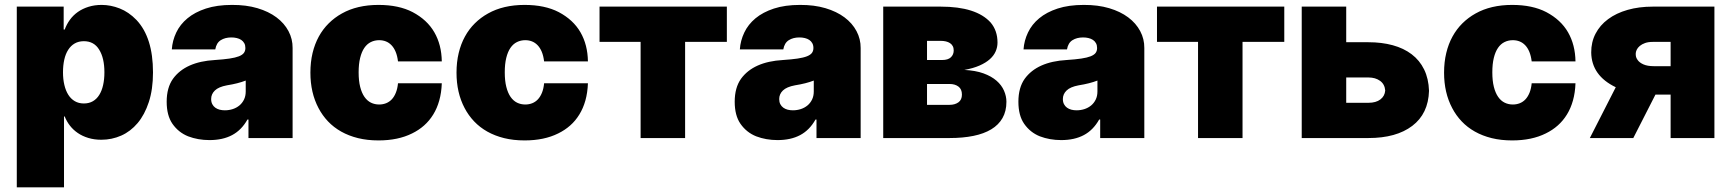

<svg xmlns="http://www.w3.org/2000/svg" viewBox="-20 -573 7181 797"><path d="M245.7 204.5H49.7V-545.5H244.3V-450.3H248.6Q256.4 -471.9 270.1 -490.8Q283.7 -509.6 303.1 -523.3Q322.4 -536.9 347.3 -544.7Q372.2 -552.6 402 -552.6Q439.3 -552.6 476.7 -538Q514.2 -523.4 546.5 -490.1Q615.1 -417.3 615.1 -272.7Q615.1 -202.1 597.8 -149.5Q580.6 -96.9 551.3 -62.1Q522 -27.3 483.1 -10.1Q444.2 7.1 400.6 7.1Q371.1 7.1 346.6 -0.4Q322.1 -7.8 303.1 -20.8Q284.1 -33.7 270.4 -51.3Q256.7 -68.9 248.6 -89.5H245.7ZM328.1 -143.5Q349.4 -143.5 365.4 -152.7Q381.4 -161.9 392 -179Q402.7 -196 408 -219.8Q413.4 -243.6 413.4 -272.7Q413.4 -332 391.7 -366.8Q370.4 -402 328.1 -402Q306.5 -402 290.1 -392.6Q273.8 -383.2 263 -366.1Q252.1 -349.1 246.8 -325.3Q241.5 -301.5 241.5 -272.7Q241.5 -244 247.2 -220.2Q252.8 -196.4 263.7 -179.3Q274.5 -162.3 290.7 -152.9Q306.8 -143.5 328.1 -143.5Z M849.4 8.5Q801.8 8.5 761 -7.1Q720.9 -23.1 695.7 -59.3Q671.9 -93.8 671.9 -150.6Q671.9 -209.2 698.2 -246.1Q749.6 -316.8 872.2 -323.9Q908.4 -326.3 932.7 -329.9Q957 -333.5 971.8 -339.3Q986.5 -345.2 992.5 -353.5Q998.6 -361.9 998.6 -373.6Q998.6 -385.3 994 -393.6Q989.3 -402 981.4 -407.3Q973.4 -412.6 962.7 -415.1Q952.1 -417.6 940.3 -417.6Q914.4 -417.6 896.3 -406.2Q878.2 -394.9 873.6 -367.9H693.2Q695.7 -404.5 711.6 -438Q727.6 -471.6 758.2 -497Q788.7 -522.4 834.7 -537.5Q880.7 -552.6 943.2 -552.6Q1001.8 -552.9 1048.5 -539.1Q1095.2 -525.2 1127.7 -500.9Q1160.2 -476.6 1177.6 -443.7Q1195 -410.9 1194.6 -373.6V0H1011.4V-76.7H1007.1Q982.6 -33 943.7 -12.3Q904.8 8.5 849.4 8.5ZM913.4 -115.1Q930.4 -115.1 946.2 -120.2Q962 -125.4 973.9 -135.3Q985.8 -145.2 992.9 -159.8Q1000 -174.4 1000 -193.2V-238.6Q968.4 -226.2 921.9 -218.8Q887.4 -212.4 872 -197.4Q856.5 -182.5 856.5 -161.9Q856.5 -149.5 861.2 -140.6Q865.8 -131.7 873.6 -126.1Q881.4 -120.4 891.7 -117.7Q902 -115.1 913.4 -115.1Z M1551.1 9.9Q1505 9.9 1466.3 0.4Q1427.6 -9.2 1396.3 -26.8Q1365.1 -44.4 1341.6 -69.1Q1318.2 -93.8 1302.2 -124.3Q1268.5 -187.9 1268.5 -271.3Q1268.5 -315.3 1277.5 -353Q1286.6 -390.6 1303.4 -421.3Q1320.3 -452.1 1344.5 -476Q1368.6 -500 1399.1 -517Q1462.4 -552.6 1551.1 -552.6Q1635.3 -552.6 1692.8 -522.7Q1753.2 -490.8 1783 -438.9Q1812.9 -387.1 1813.9 -318.2H1632.1Q1629.3 -341.3 1622.3 -358Q1615.4 -374.6 1605.1 -385.3Q1594.8 -396 1581.9 -401.1Q1568.9 -406.2 1554 -406.2Q1535.2 -406.2 1519.4 -398.4Q1503.6 -390.6 1492.4 -374.3Q1481.2 -358 1475 -332.7Q1468.7 -307.5 1468.7 -272.7Q1468.7 -237.6 1475.1 -212.4Q1481.5 -187.1 1492.9 -170.8Q1504.3 -154.5 1519.9 -146.8Q1535.5 -139.2 1554 -139.2Q1569.2 -139.2 1582.7 -144.5Q1596.2 -149.9 1606.4 -160.7Q1616.5 -171.5 1623.2 -188.2Q1630 -204.9 1632.1 -227.3H1813.9Q1812.5 -188.2 1803.4 -155.9Q1794.4 -123.6 1778.4 -97.7Q1762.4 -71.7 1740.4 -52.2Q1718.4 -32.7 1690.7 -19.2Q1632.5 9.9 1551.1 9.9Z M2157.7 9.9Q2111.5 9.9 2072.8 0.4Q2034.1 -9.2 2002.8 -26.8Q1971.6 -44.4 1948.2 -69.1Q1924.7 -93.8 1908.7 -124.3Q1875 -187.9 1875 -271.3Q1875 -315.3 1884.1 -353Q1893.1 -390.6 1910 -421.3Q1926.8 -452.1 1951 -476Q1975.1 -500 2005.7 -517Q2068.9 -552.6 2157.7 -552.6Q2241.8 -552.6 2299.4 -522.7Q2359.7 -490.8 2389.6 -438.9Q2419.4 -387.1 2420.5 -318.2H2238.6Q2235.8 -341.3 2228.9 -358Q2221.9 -374.6 2211.6 -385.3Q2201.3 -396 2188.4 -401.1Q2175.4 -406.2 2160.5 -406.2Q2141.7 -406.2 2125.9 -398.4Q2110.1 -390.6 2098.9 -374.3Q2087.7 -358 2081.5 -332.7Q2075.3 -307.5 2075.3 -272.7Q2075.3 -237.6 2081.7 -212.4Q2088.1 -187.1 2099.4 -170.8Q2110.8 -154.5 2126.4 -146.8Q2142 -139.2 2160.5 -139.2Q2175.8 -139.2 2189.3 -144.5Q2202.8 -149.9 2212.9 -160.7Q2223 -171.5 2229.8 -188.2Q2236.5 -204.9 2238.6 -227.3H2420.5Q2419 -188.2 2410 -155.9Q2400.9 -123.6 2384.9 -97.7Q2369 -71.7 2346.9 -52.2Q2324.9 -32.7 2297.2 -19.2Q2239 9.9 2157.7 9.9Z M2823.9 0H2639.2V-399.1H2468.7V-545.5H2997.2V-399.1H2823.9Z M3207.4 8.5Q3159.8 8.5 3119 -7.1Q3078.8 -23.1 3053.6 -59.3Q3029.8 -93.8 3029.8 -150.6Q3029.8 -209.2 3056.1 -246.1Q3107.6 -316.8 3230.1 -323.9Q3266.3 -326.3 3290.7 -329.9Q3315 -333.5 3329.7 -339.3Q3344.5 -345.2 3350.5 -353.5Q3356.5 -361.9 3356.5 -373.6Q3356.5 -385.3 3351.9 -393.6Q3347.3 -402 3339.3 -407.3Q3331.3 -412.6 3320.7 -415.1Q3310 -417.6 3298.3 -417.6Q3272.4 -417.6 3254.3 -406.2Q3236.2 -394.9 3231.5 -367.9H3051.1Q3053.6 -404.5 3069.6 -438Q3085.6 -471.6 3116.1 -497Q3146.7 -522.4 3192.6 -537.5Q3238.6 -552.6 3301.1 -552.6Q3359.7 -552.9 3406.4 -539.1Q3453.1 -525.2 3485.6 -500.9Q3518.1 -476.6 3535.5 -443.7Q3552.9 -410.9 3552.6 -373.6V0H3369.3V-76.7H3365.1Q3340.6 -33 3301.7 -12.3Q3262.8 8.5 3207.4 8.5ZM3271.3 -115.1Q3288.4 -115.1 3304.2 -120.2Q3320 -125.4 3331.9 -135.3Q3343.8 -145.2 3350.9 -159.8Q3358 -174.4 3358 -193.2V-238.6Q3326.3 -226.2 3279.8 -218.8Q3245.4 -212.4 3229.9 -197.4Q3214.5 -182.5 3214.5 -161.9Q3214.5 -149.5 3219.1 -140.6Q3223.7 -131.7 3231.5 -126.1Q3239.3 -120.4 3249.6 -117.7Q3259.9 -115.1 3271.3 -115.1Z M3921.9 0H3646.3V-545.5H3884.9Q4032.7 -545.5 4092.3 -479.4Q4120.7 -445.7 4120.7 -396.3Q4120.7 -377.5 4113.1 -359.9Q4105.5 -342.3 4089 -327.4Q4072.4 -312.5 4046.2 -301Q4019.9 -289.4 3983 -282.7Q4029.1 -280.5 4062.3 -268.5Q4095.5 -256.4 4116.7 -237.9Q4137.8 -219.5 4147.7 -196.6Q4157.7 -173.7 4157.7 -150.6Q4157.7 -111.5 4141.5 -83.1Q4125.4 -54.7 4094.8 -36.2Q4064.3 -17.8 4020.6 -8.9Q3976.9 0 3921.9 0ZM3921.9 -137.8Q3943.9 -137.8 3958.5 -148.3Q3973 -158.7 3973 -180.4Q3973 -202.8 3958.6 -213.6Q3944.2 -224.4 3921.9 -224.4H3828.1V-137.8ZM3890.6 -323.9Q3915.5 -323.9 3927.2 -335.2Q3938.9 -346.6 3938.9 -363.6Q3938.9 -374.3 3934.8 -381.7Q3930.8 -389.2 3923.5 -394Q3916.2 -398.8 3906.4 -401.1Q3896.7 -403.4 3884.9 -403.4H3828.1V-323.9Z M4384.9 8.5Q4337.4 8.5 4296.5 -7.1Q4256.4 -23.1 4231.2 -59.3Q4207.4 -93.8 4207.4 -150.6Q4207.4 -209.2 4233.7 -246.1Q4285.2 -316.8 4407.7 -323.9Q4443.9 -326.3 4468.2 -329.9Q4492.5 -333.5 4507.3 -339.3Q4522 -345.2 4528.1 -353.5Q4534.1 -361.9 4534.1 -373.6Q4534.1 -385.3 4529.5 -393.6Q4524.9 -402 4516.9 -407.3Q4508.9 -412.6 4498.2 -415.1Q4487.6 -417.6 4475.9 -417.6Q4449.9 -417.6 4431.8 -406.2Q4413.7 -394.9 4409.1 -367.9H4228.7Q4231.2 -404.5 4247.2 -438Q4263.1 -471.6 4293.7 -497Q4324.2 -522.4 4370.2 -537.5Q4416.2 -552.6 4478.7 -552.6Q4537.3 -552.9 4584 -539.1Q4630.7 -525.2 4663.2 -500.9Q4695.7 -476.6 4713.1 -443.7Q4730.5 -410.9 4730.1 -373.6V0H4546.9V-76.7H4542.6Q4518.1 -33 4479.2 -12.3Q4440.3 8.5 4384.9 8.5ZM4448.9 -115.1Q4465.9 -115.1 4481.7 -120.2Q4497.5 -125.4 4509.4 -135.3Q4521.3 -145.2 4528.4 -159.8Q4535.5 -174.4 4535.5 -193.2V-238.6Q4503.9 -226.2 4457.4 -218.8Q4422.9 -212.4 4407.5 -197.4Q4392 -182.5 4392 -161.9Q4392 -149.5 4396.7 -140.6Q4401.3 -131.7 4409.1 -126.1Q4416.9 -120.4 4427.2 -117.7Q4437.5 -115.1 4448.9 -115.1Z M5137.8 0H4953.1V-399.1H4782.7V-545.5H5311.1V-399.1H5137.8Z M5660.5 0H5383.5V-545.5H5568.2V-397.7H5660.5Q5715.6 -397.7 5761.2 -385.3Q5806.8 -372.9 5839.8 -347.8Q5872.9 -322.8 5891.5 -284.8Q5910.2 -246.8 5911.9 -196Q5909.1 -100.9 5842.3 -50.4Q5775.9 0 5660.5 0ZM5660.5 -146.3Q5691.8 -146.3 5710 -160.2Q5728.3 -174 5730.1 -197.4Q5728 -223.4 5708.8 -237.4Q5689.6 -251.4 5660.5 -251.4H5568.2V-146.3Z M6257.1 9.9Q6210.9 9.9 6172.2 0.4Q6133.5 -9.2 6102.3 -26.8Q6071 -44.4 6047.6 -69.1Q6024.1 -93.8 6008.2 -124.3Q5974.4 -187.9 5974.4 -271.3Q5974.4 -315.3 5983.5 -353Q5992.5 -390.6 6009.4 -421.3Q6026.3 -452.1 6050.4 -476Q6074.6 -500 6105.1 -517Q6168.3 -552.6 6257.1 -552.6Q6341.3 -552.6 6398.8 -522.7Q6459.2 -490.8 6489 -438.9Q6518.8 -387.1 6519.9 -318.2H6338.1Q6335.2 -341.3 6328.3 -358Q6321.4 -374.6 6311.1 -385.3Q6300.8 -396 6287.8 -401.1Q6274.9 -406.2 6259.9 -406.2Q6241.1 -406.2 6225.3 -398.4Q6209.5 -390.6 6198.3 -374.3Q6187.1 -358 6180.9 -332.7Q6174.7 -307.5 6174.7 -272.7Q6174.7 -237.6 6181.1 -212.4Q6187.5 -187.1 6198.9 -170.8Q6210.2 -154.5 6225.9 -146.8Q6241.5 -139.2 6259.9 -139.2Q6275.2 -139.2 6288.7 -144.5Q6302.2 -149.9 6312.3 -160.7Q6322.4 -171.5 6329.2 -188.2Q6335.9 -204.9 6338.1 -227.3H6519.9Q6518.5 -188.2 6509.4 -155.9Q6500.4 -123.6 6484.4 -97.7Q6468.4 -71.7 6446.4 -52.2Q6424.4 -32.7 6396.7 -19.2Q6338.4 9.9 6257.1 9.9Z M7096.6 0H6914.8V-180.4H6851.9L6759.9 0H6579.5L6687.1 -210.9Q6586.6 -259.2 6585.2 -355.1Q6584.9 -398.1 6603.2 -433.2Q6621.4 -468.4 6655.2 -493.4Q6688.9 -518.5 6736.2 -532Q6783.4 -545.5 6840.9 -545.5H7096.6ZM6914.8 -298.3V-399.1H6840.9Q6822.1 -399.1 6808.8 -394.4Q6795.5 -389.6 6786.8 -382.3Q6778.1 -375 6774 -366.3Q6769.9 -357.6 6769.9 -349.8Q6769.9 -342.7 6771.3 -337Q6772.7 -331.3 6777.7 -324.2Q6785.2 -313.2 6801.8 -305.8Q6818.5 -298.3 6845.2 -298.3Z"/></svg>

Font: Linik Sans Black
Style: Regular
Weight: 900
Designer: Fonts by Rasmus Andersson / Changes by Cristiano Sobral with parts from Marc Monis
Foundry: rsms
Version: Version 3.020; ttfautohint (v1.6)